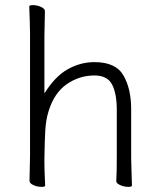

<svg xmlns="http://www.w3.org/2000/svg" viewBox="-20 -722 628 748"><path d="M435 -115V-293Q435 -358 416.5 -393Q398 -428 348 -428Q289 -428 240 -394Q191 -360 169 -288Q159 -256 156.5 -214.5Q154 -173 153 -105V-89Q153 -63 155 -21L156 1Q156 6 142 6Q125 6 110 -1Q95 -8 95 -17L97 -115V-590L96 -639L94 -697Q94 -702 108 -702Q125 -702 140 -695Q155 -688 155 -679L153 -580V-358Q194 -424 243.5 -452Q293 -480 348 -480Q431 -480 461 -428Q491 -376 491 -297V-105L492 -67L494 1Q494 6 480 6Q463 6 448 -1Q433 -8 433 -16V-17Q435 -49 435 -115Z"/></svg>

Font: JyunsaiKaai Light
Style: Regular
Weight: 300
Designer: Fontworks Inc.
Version: Version 0.030;April 7, 2024;FontCreator 14.0.0.2901 64-bit